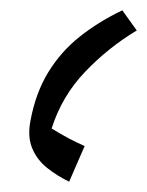

<svg xmlns="http://www.w3.org/2000/svg" viewBox="-20 -690 285 372"><path d="M217 -670 245 -631Q190 -598 145 -551Q100 -504 80 -441Q98 -430 113 -422Q128 -414 144 -407L114 -338Q91 -349 71.5 -364.5Q52 -380 42.5 -402.5Q33 -425 39 -456Q49 -510 73.5 -550Q98 -590 134.5 -619Q171 -648 217 -670Z"/></svg>

Font: Noto Sans Arabic ExtraCondensed
Style: Regular
Weight: 400
Width: 2
Designer: Monotype Design Team, Nadine Chahine, Nizar Qandah and Khaled Hosny
Foundry: Monotype Imaging Inc.
Version: Version 2.012